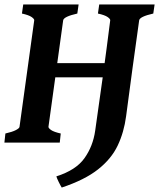

<svg xmlns="http://www.w3.org/2000/svg" viewBox="-22 -635 709 855"><path d="M597.7 -544.4Q582.5 -438 568.1 -331.1Q553.7 -224.1 539.6 -117.7Q530.3 -46.4 502.2 12.9Q474.1 72.3 414.8 119.1Q355.5 166 252.9 200.2Q247.6 191.9 239.5 175.5Q231.4 159.2 229 150.4Q316.4 122.6 354.2 69.3Q392.1 16.1 401.9 -53.2Q419.9 -177.7 436.5 -298.6Q453.1 -419.4 468.8 -544.4Q469.7 -550.3 457.3 -559.1Q444.8 -567.9 414.1 -574.7L419.9 -615.2H666.5L660.6 -574.7Q600.1 -561 597.7 -544.4ZM461.9 -354 453.1 -290.5H164.1L172.9 -354ZM328.1 -615.2 322.3 -574.7Q261.7 -561 259.3 -544.4L193.8 -70.3Q193.4 -64.5 205.6 -55.9Q217.8 -47.4 248.5 -40.5L244.1 0H-2.4L2 -40.5Q32.7 -47.4 48.6 -55.7Q64.5 -64 64.9 -70.3L130.4 -544.4Q131.3 -550.3 118.9 -559.1Q106.4 -567.9 75.7 -574.7L81.5 -615.2Z"/></svg>

Font: Gentium Book Plus
Style: Bold Italic
Weight: 700
Italic angle: -8°
Designer: Victor Gaultney, Annie Olsen, Iska Routamaa, Becca Hirsbrunner
Foundry: SIL International
Version: Version 6.101